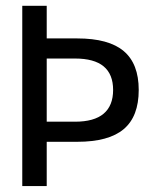

<svg xmlns="http://www.w3.org/2000/svg" viewBox="-20 -624 540 644"><path d="M136.7 -427.7V-215.8H231.4Q295.9 -215.8 327.6 -242.7Q359.4 -269.5 359.4 -322.3Q359.4 -375 327.6 -401.4Q295.9 -427.7 231.4 -427.7ZM54.7 -604.5H136.7V-495.1H239.3Q344.7 -495.1 395 -452.6Q445.3 -410.2 445.3 -322.3Q445.3 -233.4 395 -190.9Q344.7 -148.4 239.3 -148.4H136.7V0H54.7Z"/></svg>

Font: BabelStone Marchen
Style: Regular
Weight: 400
Designer: Andrew West
Foundry: Andrew West
Version: Version 9.003 2021-11-11